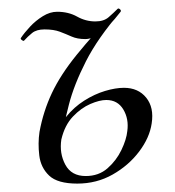

<svg xmlns="http://www.w3.org/2000/svg" viewBox="-20 -423 417 457"><path d="M164 14Q117 14 97 -5Q77 -24 73.5 -53Q70 -82 74 -109Q83 -158 103.5 -201.5Q124 -245 162.5 -292.5Q201 -340 260 -402L267 -395Q213 -333 184.5 -277Q156 -221 144 -174Q132 -127 126 -91Q121 -58 135.5 -31Q150 -4 184 -4Q215 -4 236 -22.5Q257 -41 269 -66Q281 -91 283 -111Q287 -140 273.5 -162.5Q260 -185 233 -185Q217 -185 195 -175.5Q173 -166 153.5 -145.5Q134 -125 126 -91L113 -92Q119 -122 137.5 -145Q156 -168 180.5 -183.5Q205 -199 230 -206.5Q255 -214 275 -214Q309 -214 328 -190.5Q347 -167 341 -129Q336 -95 311 -62Q286 -29 248 -7.5Q210 14 164 14ZM37 -326Q35 -325 31.5 -328Q28 -331 30 -333Q38 -345 51.5 -359.5Q65 -374 82 -384.5Q99 -395 116 -395Q143 -395 163.5 -383.5Q184 -372 207 -372Q227 -372 238.5 -382Q250 -392 260 -402Q262 -404 265.5 -401Q269 -398 267 -395Q239 -359 219.5 -344.5Q200 -330 183 -330Q164 -330 150.5 -336Q137 -342 122.5 -347.5Q108 -353 86 -353Q67 -353 56.5 -344.5Q46 -336 37 -326Z"/></svg>

Font: Cormorant
Style: Italic
Weight: 400
Italic angle: -10°
Designer: Christian Thalmann (Catharsis Fonts)
Foundry: Catharsis Fonts
Version: Version 4.000